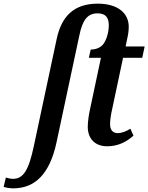

<svg xmlns="http://www.w3.org/2000/svg" viewBox="-147 -790 811 1050"><path d="M-75 240C45 240 125 161 162 -11L286 -592C304 -682 332 -717 387 -717C432 -717 448 -692 448 -652C448 -615 436 -570 415 -545C399 -528 376 -519 349 -519L339 -474H405L345 -191C339 -164 333 -125 333 -97C333 -28 376 10 439 10C500 10 545 -15 583 -48L566 -86C546 -73 520 -62 497 -62C471 -62 455 -78 455 -111C455 -132 459 -162 467 -196L526 -474H631L644 -536H540L549 -580C555 -605 557 -626 557 -644C557 -718 497 -770 388 -770C254 -770 189 -698 163 -577L38 9C10 142 -20 188 -76 188C-89 188 -106 184 -115 181L-127 232C-116 236 -92 240 -75 240Z"/></svg>

Font: Noto Serif Condensed SemiBold
Style: Italic
Weight: 600
Width: 3
Italic angle: -12°
Designer: Monotype Design Team
Foundry: Monotype Imaging Inc.
Version: Version 2.014